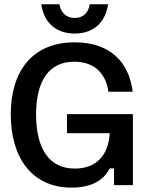

<svg xmlns="http://www.w3.org/2000/svg" viewBox="-20 -859 694 891"><path d="M326.7 -703.3C421.7 -703.3 470.8 -763.3 481.7 -839.2H396.7C390.8 -804.2 370 -775.8 326.7 -775.8C283.3 -775.8 261.7 -804.2 255.8 -839.2H171.7C181.7 -763.3 231.7 -703.3 326.7 -703.3ZM311.7 11.7C415 11.7 465 -30 489.2 -77.5H509.2V0H596.7V-329.2H290.8V-240.8H489.2C483.3 -139.2 427.5 -76.7 327.5 -76.7C209.2 -76.7 147.5 -167.5 147.5 -327.5C147.5 -480 204.2 -572.5 324.2 -572.5C415 -572.5 470 -522.5 483.3 -433.3H595.8C578.3 -572.5 490 -662.5 326.7 -662.5C130 -662.5 30 -529.2 30 -327.5C30 -126.7 129.2 11.7 311.7 11.7Z"/></svg>

Font: Familjen Grotesk Medium
Style: Regular
Weight: 500
Designer: Anders Wikstroem, Jonas Baeckman, Matilda Gysing, Kristian Moeller
Foundry: Familjen STHLM AB
Version: Version 2.000